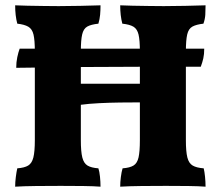

<svg xmlns="http://www.w3.org/2000/svg" viewBox="-20 -699 829 722"><path d="M37 3Q37 -14 39.5 -33.5Q42 -53 45 -66Q72 -68 86 -76.5Q100 -85 105.5 -107Q111 -129 111 -172V-506Q111 -548 106 -569Q101 -590 86.5 -598.5Q72 -607 45 -610Q37 -640 37 -679Q54 -678 83.5 -677.5Q113 -677 145 -676.5Q177 -676 201 -676Q236 -676 282 -677Q328 -678 358 -679Q358 -660 356.5 -643.5Q355 -627 350 -610Q322 -607 308 -599Q294 -591 289 -569.5Q284 -548 284 -506V-384H506V-506Q506 -548 501 -569Q496 -590 482 -598.5Q468 -607 440 -610Q432 -640 432 -679Q449 -678 479 -677.5Q509 -677 541 -676.5Q573 -676 596 -676Q631 -676 677 -677Q723 -678 753 -679Q753 -660 752 -643.5Q751 -627 745 -610Q718 -607 703.5 -599Q689 -591 684 -569.5Q679 -548 679 -506V-172Q679 -129 684.5 -107Q690 -85 704.5 -76.5Q719 -68 746 -66Q749 -54 751 -34.5Q753 -15 753 3Q728 1 689 0.5Q650 0 604 0Q558 0 511.5 0.5Q465 1 432 3Q432 -14 434.5 -33.5Q437 -53 441 -66Q468 -68 482 -76.5Q496 -85 501 -107Q506 -129 506 -172V-314Q472 -314 432 -313.5Q392 -313 352.5 -311Q313 -309 284 -305V-172Q284 -129 289.5 -107Q295 -85 309 -76.5Q323 -68 350 -66Q354 -54 356 -34.5Q358 -15 358 3Q333 1 293.5 0.5Q254 0 208 0Q162 0 115.5 0.5Q69 1 37 3ZM41 -444Q41 -465 45 -484Q49 -503 54 -516H748Q748 -495 744.5 -479.5Q741 -464 735 -448Q626 -448 517 -448Q408 -448 291.5 -447Q175 -446 41 -444Z"/></svg>

Font: Vollkorn ExtraBold
Style: Regular
Weight: 800
Designer: Friedrich Althausen
Foundry: Friedrich Althausen
Version: Version 5.000; ttfautohint (v1.8.3)